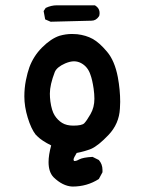

<svg xmlns="http://www.w3.org/2000/svg" viewBox="-20 -559 540 720"><path d="M162.1 48.8Q162.1 22.5 171.9 -13.7Q136.7 -31.2 120.1 -47.9L113.3 -54.7Q96.7 -76.2 84 -117.7Q71.3 -159.2 71.3 -197.3Q71.3 -228.5 77.1 -257.8Q83 -287.1 90.3 -307.1Q97.7 -327.1 109.4 -345.7Q121.1 -364.3 137.7 -380.9Q170.9 -414.1 203.1 -424.8Q226.6 -431.6 250 -431.6Q259.8 -431.6 269.5 -430.7Q302.7 -426.8 327.6 -413.1Q352.5 -399.4 381.3 -365.2Q410.2 -331.1 421.9 -269.5Q430.7 -221.7 430.7 -176.8Q430.7 -165 429.7 -152.3Q426.8 -94.7 386.7 -52.7Q348.6 -12.7 322.3 -1Q297.9 8.8 267.6 14.6Q256.8 32.2 255.9 38.1Q255.9 43 256.8 43Q257.8 44.9 259.8 44.9Q261.7 44.9 262.7 44.4Q263.7 43.9 265.6 43.9Q269.5 43 276.4 39.1Q291 31.2 327.1 29.3L350.6 41Q364.3 56.6 364.3 78.1Q364.3 81.1 364.3 86.9L350.6 112.3Q306.6 140.6 252 140.6H251Q214.8 138.7 180.7 105.5Q162.1 85.9 162.1 48.8ZM334 -188.5Q334 -206.1 331.1 -226.6Q326.2 -259.8 319.3 -278.3Q309.6 -308.6 284.2 -322.3Q271.5 -329.1 257.3 -329.1Q243.2 -329.1 224.6 -321.3Q193.4 -307.6 185.5 -289.1Q167 -241.2 167 -208Q167 -194.3 168.9 -178.7Q173.8 -143.6 185.1 -126Q196.3 -108.4 212.9 -98.1Q229.5 -87.9 254.9 -87.9Q287.1 -87.9 295.9 -96.7Q304.7 -105.5 319.3 -130.9Q334 -156.2 334 -188.5ZM193.4 -539.1Q197.3 -539.1 201.2 -539.1H335.9Q341.8 -535.2 344.7 -532.2Q353.5 -523.4 353.5 -509.8Q353.5 -501 350.6 -497.1Q339.8 -481.4 323.2 -481.4L169.9 -477.5L149.4 -486.3L143.6 -517.6L151.4 -529.3Q171.9 -539.1 193.4 -539.1Z"/></svg>

Font: JasonHandwriting2
Style: SemiBold
Weight: 600
Version: Version 1.04.7